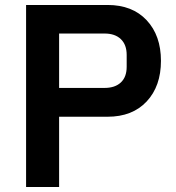

<svg xmlns="http://www.w3.org/2000/svg" viewBox="-20 -753 709 773"><path d="M218 0H85V-733H413Q513 -733 570.5 -671.5Q628 -610 628 -508Q628 -406 570.5 -344.5Q513 -283 413 -283H218ZM218 -618V-399H401Q443 -399 466.5 -421Q490 -443 490 -484V-532Q490 -573 466.5 -595.5Q443 -618 401 -618Z"/></svg>

Font: IBM Plex Sans JP SemiBold
Style: Regular
Weight: 600
Designer: Mike Abbink; Paul van der Laan; Pieter van Rosmalen; Wujin Sim; Yejin Wi; Jinhee Kim; Boomi Park; Yona Kim; Kichan Ma
Foundry: Sandoll Inc.
Version: Version 1.001